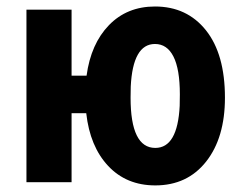

<svg xmlns="http://www.w3.org/2000/svg" viewBox="-20 -558 742 588"><path d="M379.9 -258.8Q379.9 -105 455.6 -105Q523.9 -105 530.3 -233.9L530.8 -269Q530.8 -346.2 511.2 -384.8Q491.7 -423.3 454.6 -423.3Q386.7 -423.3 380.4 -292.5ZM199.2 -326.2H245.1Q258.3 -423.8 313.7 -481Q369.1 -538.1 454.6 -538.1Q552.7 -538.1 610.8 -465.1Q668.9 -392.1 668.9 -258.8Q668.9 -136.2 611.3 -63.2Q553.7 9.8 455.6 9.8Q367.2 9.8 311.3 -49.8Q255.4 -109.4 244.1 -211.4H199.2V0H61V-528.3H199.2Z"/></svg>

Font: MAUL Condensed Bold
Style: Condensed Bold
Weight: 700
Designer: MAUL
Version: Version 1.0; 2020; ttfautohint (v1.8.3)